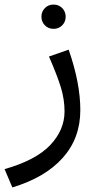

<svg xmlns="http://www.w3.org/2000/svg" viewBox="-49 -569 428 839"><path d="M223 -458.5Q208 -443 185 -443Q162 -443 147 -458.5Q132 -474 132 -496Q132 -518 147 -533.5Q162 -549 185 -549Q208 -549 223 -533.5Q238 -518 238 -496Q238 -474 223 -458.5ZM5 250 -29 170Q108 131 170.5 65Q233 -1 233 -82Q233 -134 217.5 -185.5Q202 -237 165 -322L251 -352Q302 -206 302 -88Q302 35 225 121Q148 207 5 250Z"/></svg>

Font: FiraGO Book
Style: Regular
Weight: 350
Designer: bBox Type
Foundry: bBox Type GmbH
Version: Version 1.001;PS 001.001;hotconv 1.0.88;makeotf.lib2.5.64775